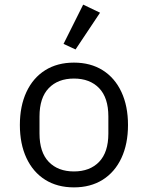

<svg xmlns="http://www.w3.org/2000/svg" viewBox="-20 -799 640 831"><path d="M66 -258Q66 -340 94.5 -401Q123 -462 175.5 -495Q228 -528 300 -528Q372 -528 424.5 -495Q477 -462 505.5 -401Q534 -340 534 -258Q534 -176 505.5 -115Q477 -54 424.5 -21Q372 12 300 12Q228 12 175.5 -21Q123 -54 94.5 -115Q66 -176 66 -258ZM449 -221V-295Q449 -376 409 -417.5Q369 -459 300 -459Q231 -459 191 -417.5Q151 -376 151 -295V-221Q151 -140 191 -98.5Q231 -57 300 -57Q369 -57 409 -98.5Q449 -140 449 -221ZM307 -585 255 -609 340 -779 413 -744Z"/></svg>

Font: iA Writer Quattro V
Style: Regular
Weight: 400
Designer: Mike Abbink, Paul van der Laan, Pieter van Rosmalen, Oliver Reichenstein
Foundry: Information Architects Inc.
Version: Version 2.000